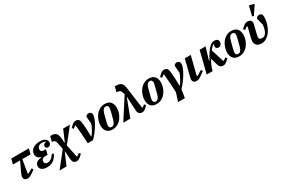

<svg xmlns="http://www.w3.org/2000/svg" viewBox="129 -2314 5908 4027"><g transform="rotate(-30 3083.5 -301.0)"><path d="M73 -524H500L468 -397H268L215 -82L228 -69L339 -133L364 -93L264 -24Q234 -4 210.5 4Q187 12 164 12Q122 12 99 -9.5Q76 -31 76 -67Q76 -85 82 -107.5Q88 -130 108 -172L214 -397H41Z M717 -211Q675 -211 652.5 -194.5Q630 -178 624 -154Q621 -142 621 -130Q621 -100 639.5 -83.5Q658 -67 694 -67Q736 -67 776 -93Q816 -119 861 -185L899 -165Q872 -115 843.5 -81Q815 -47 783 -26.5Q751 -6 715 3Q679 12 637 12Q557 12 514 -19Q471 -50 471 -103Q471 -153 508 -187Q545 -221 628 -227L630 -238Q583 -250 556.5 -281Q530 -312 530 -359Q530 -397 546 -429.5Q562 -462 592.5 -485.5Q623 -509 666 -522.5Q709 -536 763 -536Q853 -536 895.5 -505Q938 -474 938 -421Q938 -389 917 -365Q896 -341 859 -341Q833 -341 819 -356.5Q805 -372 805 -393Q805 -414 821.5 -435.5Q838 -457 874 -460V-470Q856 -479 837 -483.5Q818 -488 792 -488Q748 -488 719 -469Q690 -450 681 -414Q678 -402 678 -387Q678 -361 696 -345.5Q714 -330 750 -330H801L772 -211Z M1110 -159 1078 -318Q1069 -363 1050 -380Q1031 -397 1001 -397H985L1016 -524H1046Q1081 -524 1108 -516Q1135 -508 1153.5 -489.5Q1172 -471 1183 -439.5Q1194 -408 1198 -360L1207 -251H1213L1330 -524H1494L1221 -180L1259 8Q1265 38 1271.5 68Q1278 98 1284 122L1298 128L1359 84L1388 120L1329 173Q1305 194 1282.5 203Q1260 212 1236 212Q1194 212 1169 187Q1144 162 1139 108L1124 -88H1118L993 200H825Z M1623 0Q1621 -60 1617 -122Q1613 -184 1608.5 -242.5Q1604 -301 1599 -353.5Q1594 -406 1589 -447L1577 -453L1523 -408L1491 -443L1539 -489Q1565 -514 1588 -525Q1611 -536 1638 -536Q1680 -536 1704.5 -512.5Q1729 -489 1735 -438Q1739 -406 1742.5 -365.5Q1746 -325 1748.5 -278.5Q1751 -232 1753 -182Q1755 -132 1756 -83H1761Q1780 -105 1799.5 -135Q1819 -165 1837 -197.5Q1855 -230 1869.5 -261Q1884 -292 1892 -318L1878 -495Q1903 -536 1949 -536Q1979 -536 2000.5 -517.5Q2022 -499 2022 -463Q2022 -428 2002.5 -374.5Q1983 -321 1948 -258.5Q1913 -196 1862.5 -128.5Q1812 -61 1751 0Z M2230 -44Q2269 -44 2293.5 -76Q2318 -108 2331 -160Q2349 -230 2361 -275.5Q2373 -321 2379.5 -349.5Q2386 -378 2388.5 -393Q2391 -408 2391 -417Q2391 -443 2377.5 -461.5Q2364 -480 2333 -480Q2294 -480 2269.5 -448Q2245 -416 2232 -364Q2214 -294 2202 -248.5Q2190 -203 2183.5 -174.5Q2177 -146 2174.5 -131Q2172 -116 2172 -107Q2172 -81 2185.5 -62.5Q2199 -44 2230 -44ZM2223 12Q2132 12 2085.5 -40.5Q2039 -93 2039 -184Q2039 -242 2059 -304.5Q2079 -367 2117.5 -418.5Q2156 -470 2212 -503Q2268 -536 2340 -536Q2431 -536 2477.5 -483.5Q2524 -431 2524 -340Q2524 -281 2504 -219Q2484 -157 2445.5 -105.5Q2407 -54 2351 -21Q2295 12 2223 12Z M2807 -503 2791 -554Q2779 -592 2757 -606.5Q2735 -621 2701 -621H2680L2711 -748H2755Q2789 -748 2816 -740Q2843 -732 2862.5 -713.5Q2882 -695 2895 -663.5Q2908 -632 2914 -586L2972 -160Q2975 -140 2978.5 -118.5Q2982 -97 2985 -77L2997 -71L3051 -116L3083 -81L3035 -35Q3009 -10 2986 1Q2963 12 2936 12Q2894 12 2868 -13.5Q2842 -39 2839 -92L2821 -427H2816L2654 0H2484Z M3297 -44Q3336 -44 3360.5 -76Q3385 -108 3398 -160Q3416 -230 3428 -275.5Q3440 -321 3446.5 -349.5Q3453 -378 3455.5 -393Q3458 -408 3458 -417Q3458 -443 3444.5 -461.5Q3431 -480 3400 -480Q3361 -480 3336.5 -448Q3312 -416 3299 -364Q3281 -294 3269 -248.5Q3257 -203 3250.5 -174.5Q3244 -146 3241.5 -131Q3239 -116 3239 -107Q3239 -81 3252.5 -62.5Q3266 -44 3297 -44ZM3290 12Q3199 12 3152.5 -40.5Q3106 -93 3106 -184Q3106 -242 3126 -304.5Q3146 -367 3184.5 -418.5Q3223 -470 3279 -503Q3335 -536 3407 -536Q3498 -536 3544.5 -483.5Q3591 -431 3591 -340Q3591 -281 3571 -219Q3551 -157 3512.5 -105.5Q3474 -54 3418 -21Q3362 12 3290 12Z M3760 0Q3758 -60 3755 -122Q3752 -184 3747.5 -242.5Q3743 -301 3738 -353.5Q3733 -406 3728 -447L3716 -453L3662 -408L3630 -443L3678 -489Q3704 -514 3727 -525Q3750 -536 3777 -536Q3819 -536 3843.5 -512.5Q3868 -489 3874 -438Q3878 -406 3881.5 -364.5Q3885 -323 3887.5 -275.5Q3890 -228 3891.5 -178Q3893 -128 3893 -79H3898Q3917 -101 3936.5 -132Q3956 -163 3974 -195.5Q3992 -228 4006.5 -260Q4021 -292 4029 -318L4015 -495Q4040 -536 4086 -536Q4116 -536 4137.5 -517.5Q4159 -499 4159 -463Q4159 -428 4140 -374.5Q4121 -321 4085.5 -258.5Q4050 -196 4001 -128.5Q3952 -61 3892 0L3860 200H3695Z M4472 -104 4358 -24Q4328 -3 4305.5 4.5Q4283 12 4256 12Q4211 12 4189 -12Q4167 -36 4167 -69Q4167 -83 4170 -98Q4173 -113 4176 -125L4276 -524H4420L4309 -82L4322 -69L4447 -144Z M4635 -524H4779L4692 -230L4704 -226Q4752 -323 4792 -380.5Q4832 -438 4867 -473Q4902 -508 4931.5 -522Q4961 -536 4994 -536Q5041 -536 5065 -514.5Q5089 -493 5089 -458Q5089 -421 5067 -393Q5045 -365 5006 -365Q4978 -365 4959 -381Q4940 -397 4940 -426Q4940 -456 4958 -474L4950 -480H4948Q4943 -480 4932 -472Q4921 -464 4900 -443Q4887 -430 4874.5 -416Q4862 -402 4849 -387L4926 -140Q4931 -125 4936 -110Q4941 -95 4947 -78L4962 -72L5023 -116L5052 -80L4993 -27Q4969 -6 4946.5 3Q4924 12 4900 12Q4859 12 4835 -7Q4811 -26 4798 -71L4749 -241Q4716 -185 4691 -129.5Q4666 -74 4654 -24L4648 0H4504Z M5295 -44Q5334 -44 5358.5 -76Q5383 -108 5396 -160Q5414 -230 5426 -275.5Q5438 -321 5444.5 -349.5Q5451 -378 5453.5 -393Q5456 -408 5456 -417Q5456 -443 5442.5 -461.5Q5429 -480 5398 -480Q5359 -480 5334.5 -448Q5310 -416 5297 -364Q5279 -294 5267 -248.5Q5255 -203 5248.5 -174.5Q5242 -146 5239.5 -131Q5237 -116 5237 -107Q5237 -81 5250.5 -62.5Q5264 -44 5295 -44ZM5288 12Q5197 12 5150.5 -40.5Q5104 -93 5104 -184Q5104 -242 5124 -304.5Q5144 -367 5182.5 -418.5Q5221 -470 5277 -503Q5333 -536 5405 -536Q5496 -536 5542.5 -483.5Q5589 -431 5589 -340Q5589 -281 5569 -219Q5549 -157 5510.5 -105.5Q5472 -54 5416 -21Q5360 12 5288 12Z M5639 -445 5700 -496Q5726 -517 5749 -526.5Q5772 -536 5799 -536Q5844 -536 5868.5 -514.5Q5893 -493 5893 -457Q5893 -443 5890 -427Q5887 -411 5884 -399L5835 -203Q5829 -177 5827 -162.5Q5825 -148 5825 -136Q5825 -80 5896 -80Q5920 -80 5938.5 -87Q5957 -94 5975 -112Q6001 -138 6020 -191.5Q6039 -245 6047 -314L6004 -486Q6013 -509 6033 -522.5Q6053 -536 6080 -536Q6112 -536 6133 -515Q6154 -494 6154 -443Q6154 -398 6144.5 -347Q6135 -296 6117 -246.5Q6099 -197 6073.5 -152.5Q6048 -108 6015 -75Q5990 -50 5967.5 -33.5Q5945 -17 5922.5 -7Q5900 3 5878 7.5Q5856 12 5833 12Q5760 12 5720 -23Q5680 -58 5680 -120Q5680 -129 5680.5 -138.5Q5681 -148 5683.5 -160.5Q5686 -173 5689.5 -190.5Q5693 -208 5699 -233L5751 -442L5736 -454L5668 -407ZM5995 -814 6117 -782 5977 -569 5939 -580Z"/></g></svg>

Font: IBM Plex Serif
Style: Bold Italic
Weight: 700
Italic angle: -14°
Designer: Mike Abbink, Paul van der Laan, Pieter van Rosmalen
Foundry: Bold Monday
Version: Version 3.001